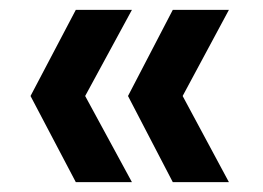

<svg xmlns="http://www.w3.org/2000/svg" viewBox="-20 -490 535 390"><path d="M331 -120 240 -295 331 -470H445L351 -295L445 -120ZM134 -120 42 -295 134 -470H248L153 -295L248 -120Z"/></svg>

Font: AWOL-DM SemiBold
Style: Regular
Weight: 600
Designer: Colophon Foundry, Jonny Pinhorn, Mikhail Sharanda
Foundry: Colophon Foundry
Version: Version 1.000;Glyphs 3.2.3 (3260)